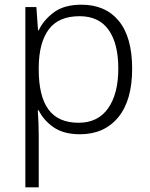

<svg xmlns="http://www.w3.org/2000/svg" viewBox="-20 -562 639 818"><path d="M327 -542Q429 -542 486 -473Q543 -404 543 -269Q543 -134 483.5 -62Q424 10 321 10Q251 10 208 -20Q165 -50 145 -92H141Q143 -67 144 -37.5Q145 -8 145 17V236H88V-532H135L142 -433H145Q165 -476 209 -509Q253 -542 327 -542ZM319 -493Q230 -493 188 -437Q146 -381 145 -276V-266Q145 -152 186.5 -95.5Q228 -39 315 -39Q397 -39 440.5 -100.5Q484 -162 484 -270Q484 -377 442.5 -435Q401 -493 319 -493Z"/></svg>

Font: Noto Sans Canadian Aboriginal Light
Style: Regular
Weight: 300
Designer: Monotype Design Team, Typotheque's Kevin King
Foundry: Monotype Imaging Inc.
Version: Version 2.004; ttfautohint (v1.8.4.7-5d5b)